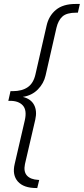

<svg xmlns="http://www.w3.org/2000/svg" viewBox="-20 -767 423 969"><path d="M164 182Q99 182 70 149Q41 116 54 61L105 -159Q117 -211 95 -235Q73 -259 28 -258H22L33 -307H45Q91 -307 120 -327Q149 -347 159 -392L215 -637Q226 -687 262 -717Q298 -747 361 -747H383L373 -703H364Q317 -703 295.5 -684Q274 -665 265 -627L210 -386Q201 -346 171 -315.5Q141 -285 95 -278Q136 -268 152 -237.5Q168 -207 158 -163L106 61Q98 99 116 119Q134 139 174 141H178L168 182Z"/></svg>

Font: Kantumruy Pro Light
Style: Italic
Weight: 300
Italic angle: -13°
Version: Version 1.002